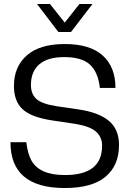

<svg xmlns="http://www.w3.org/2000/svg" viewBox="-20 -946 658 976"><path d="M309.1 9.8Q33.2 9.8 33.2 -223.1H113.8Q120.6 -164.6 140.1 -129.4Q159.7 -94.2 201.4 -75.2Q243.2 -56.2 311 -56.2Q499 -56.2 499 -205.1Q499 -250 467 -277.8Q435.1 -305.7 352.1 -317.9L244.1 -334Q138.2 -350.1 94.5 -391.1Q50.8 -432.1 50.8 -508.8Q50.8 -606.9 116.5 -664.6Q182.1 -722.2 309.1 -722.2Q437.5 -722.2 502.2 -663.8Q566.9 -605.5 566.9 -499H487.8Q478.5 -580.1 436.8 -617.9Q395 -655.8 307.1 -655.8Q221.7 -655.8 179.4 -618.7Q137.2 -581.5 137.2 -514.2Q137.2 -467.8 165.3 -442.6Q193.4 -417.5 269 -405.8L377 -390.1Q481.9 -375 533.4 -331.8Q585 -288.6 585 -209Q585 -104.5 516.1 -47.4Q447.3 9.8 309.1 9.8ZM340.8 -783.2H276.9L168 -925.8H233.9L309.1 -831.1L383.8 -925.8H450.2Z"/></svg>

Font: Creato Display
Style: Regular
Weight: 400
Version: Version 1.000